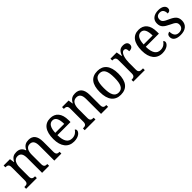

<svg xmlns="http://www.w3.org/2000/svg" viewBox="340 -1857 3178 3178"><g transform="rotate(-45 1929.5 -268.0)"><path d="M25 0H276V-42H274C233 -42 199 -49 199 -109V-320C199 -406 227 -483 305 -483C374 -483 399 -433 399 -346V0H563V-42H560C519 -42 490 -51 490 -114V-334C490 -413 515 -483 592 -483C660 -483 685 -433 685 -346V0H850V-42H847C806 -42 777 -51 777 -114V-350C777 -487 720 -546 626 -546C566 -546 515 -527 480 -452H474C451 -522 400 -546 340 -546C280 -546 235 -527 200 -455H195L183 -536H34V-494H37C78 -494 108 -485 108 -426V-114C108 -51 79 -42 38 -42H25Z M1141 10C1254 10 1307 -49 1307 -90C1307 -107 1297 -119 1287 -123C1265 -85 1221 -50 1157 -50C1068 -50 1021 -115 1019 -262H1326V-306C1326 -464 1253 -546 1132 -546C1000 -546 925 -451 925 -264C925 -91 1005 10 1141 10ZM1231 -314H1021C1026 -430 1063 -493 1132 -493C1204 -493 1230 -421 1231 -314Z M1397 0H1648V-42H1643C1603 -42 1571 -49 1571 -109V-320C1571 -406 1598 -483 1682 -483C1753 -483 1779 -432 1779 -346V0H1944V-42H1939C1898 -42 1870 -51 1870 -114V-350C1870 -487 1813 -546 1716 -546C1654 -546 1608 -527 1572 -455H1567L1555 -536H1402V-494H1407C1447 -494 1480 -485 1480 -426V-114C1480 -51 1446 -42 1405 -42H1397Z M2235 10C2379 10 2454 -81 2454 -269C2454 -456 2372 -546 2238 -546C2094 -546 2019 -456 2019 -269C2019 -81 2101 10 2235 10ZM2237 -42C2147 -42 2113 -120 2113 -269C2113 -418 2146 -493 2236 -493C2327 -493 2360 -418 2360 -269C2360 -120 2328 -42 2237 -42Z M2534 0H2803V-42H2778C2738 -42 2704 -50 2704 -109V-270C2704 -353 2728 -481 2793 -481C2829 -481 2842 -458 2842 -403C2905 -403 2930 -431 2930 -472C2930 -518 2898 -546 2832 -546C2753 -546 2727 -495 2702 -434H2698L2681 -536H2535V-494H2538C2578 -494 2612 -485 2612 -426V-114C2612 -51 2579 -42 2537 -42H2534Z M3210 10C3323 10 3376 -49 3376 -90C3376 -107 3366 -119 3356 -123C3334 -85 3290 -50 3226 -50C3137 -50 3090 -115 3088 -262H3395V-306C3395 -464 3322 -546 3201 -546C3069 -546 2994 -451 2994 -264C2994 -91 3074 10 3210 10ZM3300 -314H3090C3095 -430 3132 -493 3201 -493C3273 -493 3299 -421 3300 -314Z M3637 10C3748 10 3820 -45 3820 -146C3820 -230 3777 -269 3680 -312C3598 -348 3567 -368 3567 -420C3567 -467 3593 -500 3652 -500C3707 -500 3735 -462 3735 -394C3778 -394 3801 -417 3801 -453C3801 -503 3754 -545 3662 -545C3559 -545 3490 -495 3490 -404C3490 -318 3534 -284 3632 -237C3718 -197 3742 -177 3742 -128C3742 -72 3707 -37 3642 -37C3569 -37 3541 -92 3541 -162C3515 -162 3481 -146 3481 -95C3481 -25 3541 10 3637 10Z"/></g></svg>

Font: Noto Serif Lao SemiCondensed
Style: Regular
Weight: 400
Width: 4
Designer: Monotype Design Team
Foundry: Monotype Imaging Inc.
Version: Version 2.003